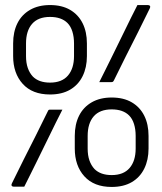

<svg xmlns="http://www.w3.org/2000/svg" viewBox="-20 -730 640 760"><path d="M178 -710Q225 -710 257.5 -691Q290 -672 307 -638Q324 -604 324 -558V-508Q324 -463 307 -428.5Q290 -394 257.5 -375Q225 -356 178 -356Q108 -356 70 -398Q32 -440 32 -508V-558Q32 -604 49 -638Q66 -672 99 -691Q132 -710 178 -710ZM83 -508Q83 -481 90 -461Q97 -441 110 -427Q122 -415 139 -409Q156 -403 178 -403Q225 -403 249 -431Q273 -459 273 -508V-558Q273 -584 266.5 -605Q260 -626 247 -639Q223 -663 178 -663Q131 -663 107 -635.5Q83 -608 83 -558ZM422 -344Q469 -344 501.5 -325Q534 -306 551 -272Q568 -238 568 -192V-142Q568 -97 551 -62.5Q534 -28 501.5 -9Q469 10 422 10Q352 10 314 -32Q276 -74 276 -142V-192Q276 -238 293 -272Q310 -306 343 -325Q376 -344 422 -344ZM327 -142Q327 -115 334 -95Q341 -75 354 -61Q366 -49 383 -43Q400 -37 422 -37Q469 -37 493 -65Q517 -93 517 -142V-192Q517 -218 510.5 -239Q504 -260 491 -273Q467 -297 422 -297Q375 -297 351 -269.5Q327 -242 327 -192ZM373 -405Q386 -431 398.5 -456Q411 -481 423.5 -506.5Q436 -532 448.5 -557.5Q461 -583 473.5 -608.5Q486 -634 498.5 -659.5Q511 -685 524 -710Q527 -710 532.5 -710Q538 -710 544 -710Q550 -710 555.5 -710Q561 -710 565 -710Q571 -710 573.5 -706.5Q576 -703 573 -697Q561 -673 549.5 -649.5Q538 -626 526 -602Q514 -578 502 -554.5Q490 -531 478 -507Q466 -483 454.5 -459.5Q443 -436 431 -412Q429 -408 427 -406.5Q425 -405 421 -405Q418 -405 411.5 -405Q405 -405 397 -405Q389 -405 382.5 -405Q376 -405 373 -405ZM227 -296Q214 -271 201.5 -245.5Q189 -220 176.5 -194.5Q164 -169 151.5 -143.5Q139 -118 126.5 -92.5Q114 -67 101.5 -42Q89 -17 76 9Q73 9 67.5 9Q62 9 56 9Q50 9 44.5 9Q39 9 35 9Q29 9 26.5 5.5Q24 2 27 -4Q39 -28 50.5 -51.5Q62 -75 74 -99Q86 -123 98 -146.5Q110 -170 122 -194Q134 -218 145.5 -241.5Q157 -265 169 -289Q171 -294 173 -295Q175 -296 179 -296Q182 -296 188.5 -296Q195 -296 203 -296Q211 -296 217.5 -296Q224 -296 227 -296Z"/></svg>

Font: Recursive Monospace Light
Style: Regular
Weight: 300
Version: Version 1.047